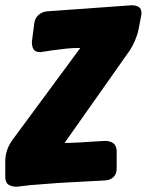

<svg xmlns="http://www.w3.org/2000/svg" viewBox="-72 -724 557 729"><path d="M-8 -15Q-28 -15 -40 -23Q-52 -31 -52 -53V-111Q-52 -154 -26 -191L233 -542Q204 -542 180.5 -539.5Q157 -537 127 -533L88 -527H86L82 -526Q62 -526 55.5 -536.5Q49 -547 49 -565L58 -634Q60 -654 73.5 -666.5Q87 -679 107 -681L428 -704Q443 -704 454 -698Q465 -692 465 -675Q465 -667 464 -664L454 -612Q450 -592 441 -571Q432 -550 421 -533L173 -181Q187 -181 218.5 -182.5Q250 -184 292 -187L327 -189Q347 -189 359 -179.5Q371 -170 371 -148V-84Q371 -64 359 -52Q347 -40 327 -39L311 -38Q287 -37 254 -35Q221 -33 179 -31Q141 -29 107 -26Q73 -23 42 -21Z"/></svg>

Font: Bangerz 2
Style: Regular
Weight: 400
Designer: vernon adams
Foundry: Vernon Adams
Version: Version 2.10;December 28, 2023;FontCreator 13.0.0.2683 64-bi